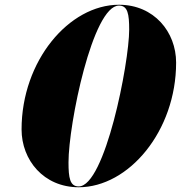

<svg xmlns="http://www.w3.org/2000/svg" viewBox="-20 -780 763 810"><path d="M482 -760C271 -760 71 -523 71 -234C71 -105 164 10 312 10C523 10 723 -227 723 -516C723 -645 630 -760 482 -760ZM482 -756.5C519 -756.5 525 -720.5 525 -655C525 -514 423 6.5 312 6.5C275 6.5 269 -29.5 269 -95C269 -256 371 -756.5 482 -756.5Z"/></svg>

Font: Bodoni* 48pt Fatface
Style: Italic
Weight: 900
Italic angle: -13°
Version: Version 2.3